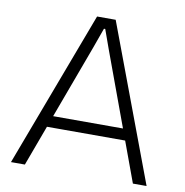

<svg xmlns="http://www.w3.org/2000/svg" viewBox="-81 -807 853 884"><g transform="rotate(10 345.5 -364.5)"><path d="M28 0 302 -729H389L662 0H598L382 -587L349 -679H343L310 -587L93 0ZM154 -189 160 -242H530L536 -189Z"/></g></svg>

Font: Mona Sans ExtraLight Light
Style: Regular
Weight: 300
Version: Version 2.000